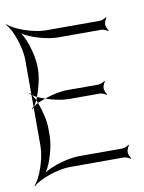

<svg xmlns="http://www.w3.org/2000/svg" viewBox="-97 -656 572 761"><g transform="rotate(-10 189.5 -275.0)"><path d="M-20 49 -18 51C7 26 84 0 131 0H349C357 0 370 6 375 10L377 8C373 3 367 -10 367 -18C367 -26 373 -39 377 -44L375 -46C370 -42 357 -36 349 -36H174C132 -36 65 -17 33 5C55 -27 74 -94 74 -136V-166C74 -196 64 -238 51 -272C44 -269 38 -264 33 -261C37 -267 42 -275 46 -284C42 -293 37 -301 33 -307C38 -304 44 -299 51 -296C64 -330 74 -372 74 -402V-414C74 -456 55 -523 33 -555C65 -533 132 -514 174 -514H349C357 -514 370 -508 375 -504L377 -506C373 -511 367 -524 367 -532C367 -540 373 -553 377 -558L375 -560C370 -556 357 -550 349 -550H131C84 -550 7 -576 -18 -601L-20 -599C5 -574 31 -497 31 -450V-310C29 -313 27 -315 25 -317L23 -315C25 -313 28 -310 31 -308V-260C28 -258 25 -255 23 -253L25 -251C27 -253 29 -255 31 -258V-100C31 -53 5 24 -20 49ZM46 -284C48 -280 49 -276 51 -272C60 -276 71 -280 82 -284C71 -288 60 -292 51 -296C49 -292 48 -288 46 -284ZM82 -284C113 -273 148 -266 174 -266H299C307 -266 320 -260 325 -256L327 -258C323 -263 317 -276 317 -284C317 -292 323 -305 327 -310L325 -312C320 -308 307 -302 299 -302H174C148 -302 113 -295 82 -284Z"/></g></svg>

Font: Armata Saber
Style: Rg
Weight: 400
Designer: Jasper
Foundry: Cannot Into Space Fonts
Version: Version 0.970